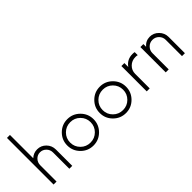

<svg xmlns="http://www.w3.org/2000/svg" viewBox="50 -1795 2680 2680"><g transform="rotate(-45 1390.0 -455.0)"><path d="M282.5 -510Q358.8 -510 412.5 -455Q466.2 -400 466.2 -321.2V0H408.8V-321.2Q408.8 -376.2 371.2 -414.4Q333.8 -452.5 281.2 -452.5Q230 -452.5 193.1 -414.4Q156.2 -376.2 156.2 -321.2V0H97.5V-920H156.2V-460Q208.8 -510 282.5 -510Z M1061.2 -66.2Q985 10 877.5 10Q770 10 693.8 -66.2Q617.5 -142.5 617.5 -250Q617.5 -357.5 693.8 -433.8Q770 -510 877.5 -510Q985 -510 1061.2 -433.8Q1137.5 -357.5 1137.5 -250Q1137.5 -142.5 1061.2 -66.2ZM877.5 -48.8Q961.2 -48.8 1020 -107.5Q1078.8 -166.2 1078.8 -250Q1078.8 -333.8 1020 -392.5Q961.2 -451.2 877.5 -451.2Q792.5 -451.2 733.8 -392.5Q675 -333.8 675 -250Q675 -166.2 733.8 -107.5Q792.5 -48.8 877.5 -48.8Z M1702.5 -66.2Q1626.2 10 1518.8 10Q1411.2 10 1335 -66.2Q1258.8 -142.5 1258.8 -250Q1258.8 -357.5 1335 -433.8Q1411.2 -510 1518.8 -510Q1626.2 -510 1702.5 -433.8Q1778.8 -357.5 1778.8 -250Q1778.8 -142.5 1702.5 -66.2ZM1518.8 -48.8Q1602.5 -48.8 1661.2 -107.5Q1720 -166.2 1720 -250Q1720 -333.8 1661.2 -392.5Q1602.5 -451.2 1518.8 -451.2Q1433.8 -451.2 1375 -392.5Q1316.2 -333.8 1316.2 -250Q1316.2 -166.2 1375 -107.5Q1433.8 -48.8 1518.8 -48.8Z M2163.8 -510Q2186.2 -510 2205 -506.2V-446.2Q2190 -451.2 2163.8 -451.2Q2092.5 -451.2 2043.8 -403.8Q1995 -356.2 1995 -286.2V0H1936.2V-500H1995V-422.5Q2055 -510 2163.8 -510Z M2506.2 -510Q2580 -510 2635 -454.4Q2690 -398.8 2690 -321.2V0H2632.5V-321.2Q2632.5 -375 2594.4 -413.8Q2556.2 -452.5 2501.2 -452.5Q2446.2 -452.5 2408.1 -413.8Q2370 -375 2370 -321.2V0H2311.2V-500H2370V-446.2Q2423.8 -510 2506.2 -510Z"/></g></svg>

Font: Now Light
Style: Regular
Weight: 300
Designer: Alfredo Marco Pradil
Foundry: Alfredo Marco Pradil
Version: Version 1.002;PS 001.002;hotconv 1.0.88;makeotf.lib2.5.64775